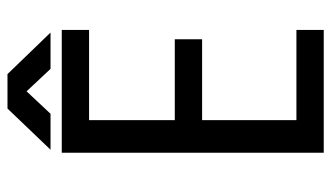

<svg xmlns="http://www.w3.org/2000/svg" viewBox="-206 -679 885 513"><g transform="rotate(-90 236.5 -422.5)"><path d="M309 -730 249 -794 189 -730H93L203 -845H295L406 -730ZM85 0V-700H413V-627H172V-398H388V-325H172V-73H413V0Z"/></g></svg>

Font: Share
Style: Regular
Weight: 400
Designer: Ralph du Carrois
Version: Version 1.002